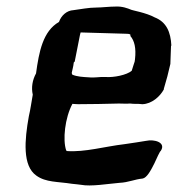

<svg xmlns="http://www.w3.org/2000/svg" viewBox="-20 -568 543 586"><path d="M90 -344C79 -324 75 -301 80 -279C76 -257 73 -234 68 -213C55 -141 48 -62 91 -32C120 -11 156 -14 200 -7C203 -7 227 -4 227 -4C258 2 309 -7 345 -10C371 -11 392 -21 415 -23C428 -25 440 -47 451 -69C459 -86 467 -105 471 -108C487 -133 452 -144 425 -138C408 -135 387 -132 360 -128C300 -121 239 -103 184 -107L182 -109C171 -141 178 -208 201 -251C205 -251 211 -250 218 -250C246 -250 315 -251 343 -252C354 -252 365 -251 377 -252C383 -251 391 -251 397 -251C401 -251 406 -251 414 -250H415C443 -251 468 -273 480 -295V-297C488 -323 494 -346 500 -373V-374C501 -393 501 -411 502 -428L503 -429C501 -470 488 -501 452 -515C427 -529 381 -537 381 -538C369 -543 353 -549 333 -548C314 -548 290 -545 275 -545C250 -545 228 -540 204 -537C184 -536 167 -521 160 -501C111 -473 99 -410 90 -344ZM199 -346C200 -352 204 -365 205 -376C205 -376 204 -377 208 -380L224 -461L226 -469L364 -465C377 -465 379 -463 378 -459V-458C390 -444 396 -422 392 -387L391 -380C389 -375 387 -367 382 -352C367 -339 327 -331 302 -333C283 -334 270 -330 251 -332C233 -333 215 -334 201 -340C200 -341 199 -343 199 -346Z"/></svg>

Font: Vapor
Style: SbdObl
Weight: 600
Foundry: Cannot Into Space Fonts
Version: Version 0.179